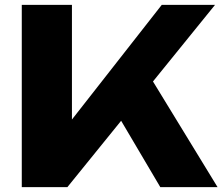

<svg xmlns="http://www.w3.org/2000/svg" viewBox="-20 -770 915 790"><path d="M69.6 0V-750H276V-165L221 -208L645.6 -750H864.8L257.2 0ZM428.4 -357.8 579.6 -483.6 875.2 0H639.6Z"/></svg>

Font: Unbounded
Style: Regular
Weight: 400
Designer: Luke Prowse, Jean-Baptiste Morizot, Fátima Lázaro, Florian Runge
Foundry: NaN
Version: Version 1.701;gftools[0.9.28.dev5+ged2979d]